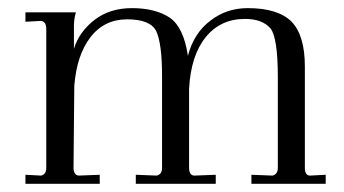

<svg xmlns="http://www.w3.org/2000/svg" viewBox="-20 -448 838 468"><path d="M773.9 -22V0H592.8V-22L644 -20Q657.2 -22.9 657.2 -39.1V-259.8Q657.2 -356.4 639.2 -378.9Q619.1 -401.9 577.1 -401.9Q517.1 -401.9 481 -356.9Q445.3 -312.5 440.9 -231.9V-39.1Q440.9 -20 454.1 -20L505.9 -22V0H311V-22L361.8 -20Q375 -22.9 375 -39.1V-263.2Q375 -341.3 360.8 -372.1Q346.2 -400.9 290 -400.9Q233.9 -400.9 200.2 -356.9Q167 -313.5 161.1 -238.8L159.2 -39.1Q159.2 -21.5 171.9 -20L223.1 -22V0H42V-22L80.1 -20Q92.8 -22.9 92.8 -39.1V-377Q92.8 -395.5 80.1 -397L42 -395V-418H165Q160.2 -401.9 160.2 -383.8V-329.1Q172.9 -370.6 210.9 -399.9Q248 -428.2 301.8 -428.2Q358.4 -428.2 394 -404.8Q427.7 -381.3 438 -312Q452.6 -367.7 493.2 -397.9Q532.2 -428.2 584 -428.2Q657.7 -428.2 690.9 -395Q723.1 -361.3 723.1 -286.1V-39.1Q723.1 -20 735.8 -20Z"/></svg>

Font: Unna Light
Style: Regular
Weight: 300
Designer: Jorge de Buen Unna
Foundry: Omnibus-Type
Version: Version 2.007;PS 002.007;hotconv 1.0.88;makeotf.lib2.5.64775